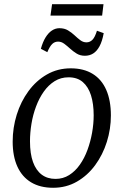

<svg xmlns="http://www.w3.org/2000/svg" viewBox="-20 -879 585 909"><path d="M315 -555.5Q376.5 -555.5 419 -529.2Q461.5 -503 483.2 -453Q505 -403 505 -332.5Q505 -268.5 485.8 -207.2Q466.5 -146 430.5 -97Q394.5 -48 344 -19Q293.5 10 231.5 10Q170 10 127.2 -15.8Q84.5 -41.5 62.2 -90.5Q40 -139.5 40 -208.5Q40 -274 59.2 -336Q78.5 -398 114.8 -447.5Q151 -497 201.8 -526.2Q252.5 -555.5 315 -555.5ZM304.5 -513Q268 -513 238.8 -494.8Q209.5 -476.5 187.5 -445.5Q165.5 -414.5 150.8 -375.2Q136 -336 129 -293.2Q122 -250.5 122 -210Q122 -151.5 136.2 -112Q150.5 -72.5 177.5 -52.2Q204.5 -32 243 -32Q278.5 -32 307.5 -50.2Q336.5 -68.5 358.2 -99.5Q380 -130.5 394.2 -169.5Q408.5 -208.5 416 -250.8Q423.5 -293 423.5 -333Q423.5 -387.5 410.8 -427.8Q398 -468 372 -490.5Q346 -513 304.5 -513ZM173.5 -648Q182.5 -680.5 195.8 -702Q209 -723.5 225.8 -734.5Q242.5 -745.5 261 -745.5Q285 -745.5 302 -735.2Q319 -725 332.8 -712Q346.5 -699 360 -688.8Q373.5 -678.5 389.5 -678.5Q405.5 -678.5 417.5 -690.5Q429.5 -702.5 439 -733.5L471 -722Q464 -683.5 451.2 -660Q438.5 -636.5 421.2 -625.8Q404 -615 382 -615Q360 -615 343.2 -625.2Q326.5 -635.5 312.2 -648.5Q298 -661.5 284.2 -671.8Q270.5 -682 255 -682Q239 -682 227.2 -670.8Q215.5 -659.5 204 -632ZM226.5 -859H470L463.5 -805H219Z"/></svg>

Font: Merriweather 48pt Light
Style: Italic
Weight: 300
Italic angle: -7.8°
Version: Version 2.101